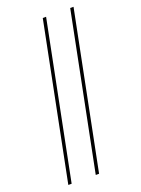

<svg xmlns="http://www.w3.org/2000/svg" viewBox="-172 -817 795 1085"><g transform="rotate(-20 225.5 -274.0)"><path d="M43 194 230 -742H250L63 194ZM208 194 395 -742H415L228 194Z"/></g></svg>

Font: Montserrat Thin
Style: Italic
Weight: 100
Italic angle: -11.3°
Designer: Julieta Ulanovsky
Foundry: Julieta Ulanovsky
Version: Version 9.000; ttfautohint (v1.8.4.7-5d5b)